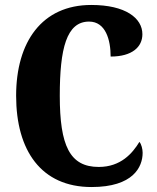

<svg xmlns="http://www.w3.org/2000/svg" viewBox="-20 -744 631 774"><path d="M349 10C517 10 555 -71 555 -128C555 -143 550 -163 542 -172C514 -126 467 -71 378 -71C261 -71 221 -157 221 -358C221 -548 248 -657 339 -657C406 -657 426 -583 426 -516C513 -516 554 -555 554 -606C554 -671 486 -724 348 -724C149 -724 45 -575 45 -358C45 -137 146 10 349 10Z"/></svg>

Font: Noto Serif Myanmar ExtraCondensed Black
Style: Regular
Weight: 900
Width: 2
Designer: Ben Mitchell and the Monotype Design Team
Foundry: Monotype Imaging Inc.
Version: Version 2.106